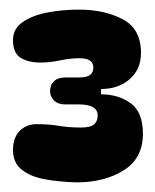

<svg xmlns="http://www.w3.org/2000/svg" viewBox="-20 -736 323 399"><path d="M139 -357Q103 -358 73 -363.5Q43 -369 25 -383.5Q7 -398 7 -424Q7 -450 21 -464Q35 -478 56 -478Q82 -478 102.5 -474.5Q123 -471 148 -471Q168 -471 175.5 -477.5Q183 -484 183 -496Q183 -519 144 -519H116Q100 -519 92 -527.5Q84 -536 84 -547Q84 -559 92 -567Q100 -575 116 -575H144Q161 -575 167.5 -580.5Q174 -586 174 -596Q174 -615 145 -615Q126 -615 105 -610.5Q84 -606 63 -606Q40 -606 23.5 -615.5Q7 -625 7 -653Q7 -676 27 -690Q47 -704 78.5 -710Q110 -716 144 -716Q197 -716 235 -696Q273 -676 273 -626Q273 -592 249.5 -571.5Q226 -551 190 -551V-540Q226 -540 251.5 -521.5Q277 -503 277 -458Q277 -407 237 -382Q197 -357 139 -357Z"/></svg>

Font: Bagel Fat One
Style: Regular
Weight: 400
Designer: Kyung-won Kim
Foundry: JAMO
Version: Version 1.000; ttfautohint (v1.8.4.7-5d5b);gftools[0.9.28]